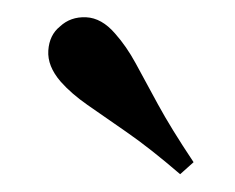

<svg xmlns="http://www.w3.org/2000/svg" viewBox="-20 -681 268 219"><path d="M185.5 -482.3Q150.8 -512.1 124.6 -530.2Q98.4 -548.4 79.8 -561.3Q61.3 -574.2 49.2 -587.9Q33.9 -605.6 35.1 -623.4Q36.3 -641.1 48.4 -650.8Q60.5 -662.1 78.2 -661.3Q96 -660.5 111.3 -642.7Q124.2 -628.2 134.7 -608.9Q145.2 -589.5 160.1 -562.1Q175 -534.7 200.8 -496Z"/></svg>

Font: Playfair 12pt Light
Style: Regular
Weight: 300
Designer: Claus Eggers Sørensen
Foundry: Claus Eggers Sørensen
Version: Version 2.000;gftools[0.9.28]